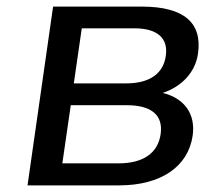

<svg xmlns="http://www.w3.org/2000/svg" viewBox="-20 -559 644 579"><path d="M339.8 0C464.8 0 547.4 -56.2 561 -149.9C570.3 -214.8 536.6 -262.7 470.7 -278.8C528.3 -297.9 569.3 -341.3 577.1 -397.5C590.3 -489.7 535.6 -539.1 407.7 -539.1H140.1L63 0ZM193.4 -241.7H362.8C436.5 -241.7 472.7 -211.9 464.4 -154.3C456.1 -96.7 411.1 -66.4 337.4 -66.4H168ZM226.6 -473.6H385.3C454.6 -473.6 487.8 -443.8 480 -390.6C472.7 -336.9 430.7 -307.6 361.3 -307.6H202.6Z"/></svg>

Font: Winston
Style: Italic
Weight: 400
Italic angle: -8.13011°
Designer: Vernon Adams, Kim Jin-seong, David Berlow, Cristiano Sobral
Foundry: The Winston Project Authors
Version: Version 3.004